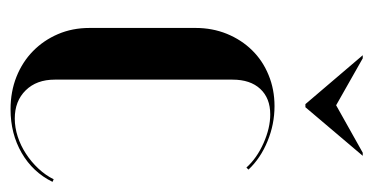

<svg xmlns="http://www.w3.org/2000/svg" viewBox="-196 -520 724 373"><g transform="rotate(90 166.5 -333.0)"><path d="M33.8 -350.5V-144.5Q33.8 -111 45.8 -83.1Q57.8 -55.2 78.8 -34.6Q99.8 -14 128.6 -2.5Q157.5 9 191.8 9Q239.2 9 276.6 -12.6Q314 -34.2 332.8 -72.5L327.8 -74.8Q320 -59 307 -45.1Q294 -31.2 278.1 -20.9Q262.2 -10.5 244.8 -4.9Q227.2 0.8 209.8 0.8Q175.8 0.8 155 -20.4Q134.2 -41.5 134.2 -76.8V-422.2Q134.2 -456.8 152.2 -476.1Q170.2 -495.5 201.8 -495.5Q228.2 -495.5 257.5 -482.5Q286.8 -469.5 305 -449.2L309 -453.2Q286.8 -476.8 253.9 -490.2Q221 -503.8 185.8 -503.8Q153 -503.8 125.1 -492.2Q97.2 -480.8 77 -460.1Q56.8 -439.5 45.2 -411.2Q33.8 -383 33.8 -350.5ZM86.8 -675.2 181.8 -563.8H187.8L282.2 -675.2H276.2L184 -623.5L92.8 -675.2Z"/></g></svg>

Font: Moniqa Black
Style: Regular
Weight: 900
Designer: Rajesh Rajput
Foundry: Rajesh Rajput
Version: Version 1.000